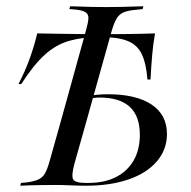

<svg xmlns="http://www.w3.org/2000/svg" viewBox="-20 -591 609 611"><path d="M156.5 -2.4Q133.1 -2.4 111.7 -2Q90.3 -1.6 73 -1.2Q55.6 -0.8 44.4 0L46.8 -8.9L65.3 -10.5Q88.7 -13.7 102 -19.8Q115.3 -25.8 123 -39.1Q130.6 -52.4 137.9 -78.2L172.6 -201.6H254L216.9 -70.2Q206.5 -31.5 212.9 -20.2Q219.4 -8.9 251.6 -8.9H261.3Q312.1 -8.9 348.8 -27.4Q385.5 -46 405.2 -80.2Q425 -114.5 425 -162.1Q425 -221.8 392.7 -251.2Q360.5 -280.6 296.8 -280.6Q288.7 -280.6 279.4 -279.4Q270.2 -278.2 258.1 -275.8L260.5 -284.7Q272.6 -287.9 289.1 -289.5Q305.6 -291.1 323.4 -291.1Q412.9 -291.1 462.1 -258.5Q511.3 -225.8 511.3 -164.5Q511.3 -115.3 479.4 -77.8Q447.6 -40.3 389.5 -20.2Q331.5 0 254 0Q231.5 0 204.4 -1.2Q177.4 -2.4 157.3 -2.4ZM301.6 -473.4Q244.4 -473.4 201.2 -461.3Q158.1 -449.2 122.2 -416.5Q86.3 -383.9 47.6 -323.4H38.7Q61.3 -366.9 75.4 -406.9Q89.5 -446.8 98.4 -484.7Q139.5 -483.9 170.2 -483.5Q200.8 -483.1 232.3 -482.7Q263.7 -482.3 305.6 -482.3H311.3Q319.4 -482.3 338.7 -482.3Q358.1 -482.3 382.3 -482.7Q406.5 -483.1 430.6 -483.5Q454.8 -483.9 473.4 -484.7Q467.7 -454 464.5 -418.1Q461.3 -382.3 458.9 -337.9H449.2Q445.2 -389.5 431 -419Q416.9 -448.4 385.5 -460.9Q354 -473.4 296 -473.4ZM172.6 -201.6 253.2 -492.7Q260.5 -518.5 261.3 -531.9Q262.1 -545.2 252.8 -551.6Q243.5 -558.1 221 -560.5L200.8 -562.1L203.2 -571Q215.3 -571 232.7 -570.2Q250 -569.4 271.4 -569Q292.7 -568.5 316.9 -568.5H315.3H316.1Q341.9 -568.5 364.5 -569Q387.1 -569.4 405.2 -570.2Q423.4 -571 436.3 -571L433.9 -562.1L411.3 -559.7Q385.5 -557.3 372.2 -551.2Q358.9 -545.2 350.8 -531.5Q342.7 -517.7 335.5 -492.7L254 -201.6Z"/></svg>

Font: Playfair 144pt SemiCondensed
Style: Italic
Weight: 400
Width: 4
Italic angle: -15.6°
Designer: Claus Eggers Sørensen
Foundry: Claus Eggers Sørensen
Version: Version 2.203